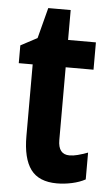

<svg xmlns="http://www.w3.org/2000/svg" viewBox="-50 -697 431 742"><g transform="rotate(5 165.0 -326.0)"><path d="M238 -102Q253 -102 270 -106.5Q287 -111 309 -119V-15Q287 -3 257.5 3.5Q228 10 199 10Q129 10 97.5 -32.5Q66 -75 66 -162V-440H12V-509L76 -543L107 -662H194V-546H302V-440H194V-158Q194 -102 238 -102Z"/></g></svg>

Font: Noto Sans Telugu ExtraCondensed
Style: Bold
Weight: 700
Width: 2
Designer: Jelle Bosma - Monotype Design Team
Foundry: Monotype Imaging Inc.
Version: Version 2.005; ttfautohint (v1.8.4.7-5d5b)